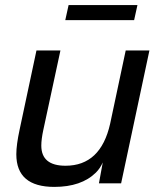

<svg xmlns="http://www.w3.org/2000/svg" viewBox="-20 -719 608 753"><path d="M193 14Q44 14 44 -114Q44 -151 57 -211L123 -521H217L150 -210Q142 -173 142 -148Q142 -69 237 -69Q375 -69 412 -234L473 -521H566L455 0H368L383 -82Q373 -59 356 -42Q299 14 193 14ZM236 -640 249 -699H519L506 -640Z"/></svg>

Font: Nacelle
Style: Italic
Weight: 400
Italic angle: -12°
Designer: Sora Sagano
Foundry: Sora Sagano
Version: Version 1.000;FEAKit 1.0